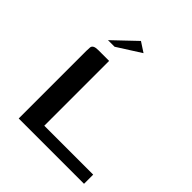

<svg xmlns="http://www.w3.org/2000/svg" viewBox="-176 -732 844 844"><g transform="rotate(45 246.0 -310.5)"><path d="M178 -460V-57H482V0H76V-421Q76 -434 77 -442.5Q78 -451 86 -455.5Q94 -460 111 -460ZM110 -521 215 -621 261 -591 151 -521Z"/></g></svg>

Font: Genos Thin Medium
Style: Regular
Weight: 500
Version: Version 1.010